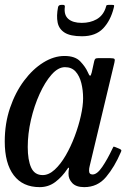

<svg xmlns="http://www.w3.org/2000/svg" viewBox="-22 -759 554 789"><path d="M474.5 -133.5Q449 -73.5 414 -31.8Q379 10 324 10Q290.5 10 274.8 -7Q259 -24 259.5 -45.5Q259.5 -52.5 260 -56.5Q260.5 -60.5 261.5 -65Q262 -70 260 -70Q258 -70 255 -65Q234 -33 205.8 -11.5Q177.5 10 141 10Q71.5 10 34.5 -38.8Q-2.5 -87.5 -2.5 -177.5Q-2.5 -251.5 19.2 -315.5Q41 -379.5 77 -427.5Q113 -475.5 156.2 -502.2Q199.5 -529 243 -529Q286.5 -529 307.8 -506.8Q329 -484.5 338.5 -463Q344.5 -448.5 348 -447.8Q351.5 -447 355 -461.5L365 -507Q366.5 -514 369.5 -517Q372.5 -520 380.5 -520H431Q446 -520 448.5 -516.5Q451 -513 448 -501L346.5 -76.5Q344 -67.5 344 -57.5Q344 -42 358.5 -42Q377 -42 398.2 -73.2Q419.5 -104.5 439.5 -147Q442.5 -153.5 443.8 -155.5Q445 -157.5 452 -154.5L469 -147.5Q475.5 -144.5 476.5 -142Q477.5 -139.5 474.5 -133.5ZM319.5 -355Q319.5 -388.5 312.2 -417.5Q305 -446.5 288.8 -464.8Q272.5 -483 245 -483Q217 -483 190 -452.5Q163 -422 140.8 -373Q118.5 -324 105.2 -266.5Q92 -209 92 -155Q92 -101.5 106 -70.5Q120 -39.5 153.5 -39.5Q178.5 -39.5 202.8 -61.8Q227 -84 248 -120.2Q269 -156.5 285 -199Q301 -241.5 310.2 -282.8Q319.5 -324 319.5 -355ZM315 -610Q267 -610 243.5 -625Q220 -640 214.8 -666.8Q209.5 -693.5 216.5 -729.5Q218.5 -739 230 -739H237Q245.5 -739 244.5 -731Q240 -697.5 258.8 -681.2Q277.5 -665 314 -665Q348.5 -665 374.5 -679.5Q400.5 -694 411.5 -724.5Q414 -731.5 414.8 -735.2Q415.5 -739 424.5 -739H438Q446 -739 446.8 -736.8Q447.5 -734.5 445.5 -727Q432.5 -674.5 401.8 -642.2Q371 -610 315 -610Z"/></svg>

Font: Besley* Narrow
Style: Italic
Weight: 400
Width: 4
Italic angle: -13°
Designer: Owen Earl
Foundry: indestructible type*
Version: Version 3.000; ttfautohint (v1.8.3)